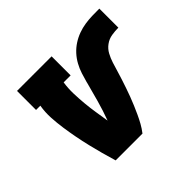

<svg xmlns="http://www.w3.org/2000/svg" viewBox="-128 -693 856 856"><g transform="rotate(-45 300.0 -265.0)"><path d="M159 0Q149 -33 140 -66Q131 -99 123 -132.5Q115 -166 108.5 -200Q102 -234 97 -268.5Q92 -303 90 -338.5Q88 -374 94 -410H67V-530H285V-410H241Q236 -377 237 -344Q238 -311 241 -278.5Q244 -246 249 -214.5Q254 -183 259 -151Q276 -197 289 -243.5Q302 -290 314 -336V-337Q320 -359 327 -381Q334 -403 345.5 -424Q357 -445 373 -462.5Q389 -480 409 -493Q429 -506 451 -514Q473 -522 496 -525.5Q519 -529 541 -529.5Q563 -530 586 -530V-410Q565 -410 543.5 -406.5Q522 -403 504 -390Q486 -377 475.5 -357.5Q465 -338 458.5 -317.5Q452 -297 446 -276.5Q440 -256 433.5 -236Q427 -216 420 -195.5Q413 -175 405.5 -155Q398 -135 389.5 -115Q381 -95 372 -75.5Q363 -56 352.5 -37Q342 -18 328 0Z"/></g></svg>

Font: Iosevka Curly Slab HvEx
Style: Italic
Weight: 900
Width: 7
Italic angle: -9°
Monospace: yes
Designer: Belleve Invis
Foundry: Belleve Invis
Version: Version 11.1.0; ttfautohint (v1.8.3)